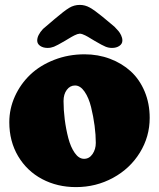

<svg xmlns="http://www.w3.org/2000/svg" viewBox="-20 -742 642 776"><path d="M242.2 -576.7Q210.4 -558.1 198 -553.2Q185.5 -548.3 172.4 -548.3Q154.3 -548.3 142.3 -556.6Q130.4 -564.9 130.4 -578.1Q130.4 -599.6 153.8 -625L200.2 -664.6Q239.7 -698.2 259.5 -710.2Q279.3 -722.2 302.7 -722.2Q323.7 -722.2 343.3 -711.2Q362.8 -700.2 395 -673.8L442.9 -633.8Q454.1 -622.1 459.2 -616Q464.4 -609.9 469.5 -599.4Q474.6 -588.9 474.6 -578.1Q474.6 -564.9 462.6 -556.6Q450.7 -548.3 432.6 -548.3Q419.4 -548.3 407 -553.2Q394.5 -558.1 362.8 -576.7Q357.9 -579.6 348.6 -585.2Q339.4 -590.8 335.2 -593.3Q331.1 -595.7 324.7 -598.9Q318.4 -602.1 313.2 -603.8Q308.1 -605.5 302.7 -606Q297.4 -605.5 292.5 -604Q287.6 -602.5 280.5 -598.9Q273.4 -595.2 270 -593.3Q266.6 -591.3 256.3 -585.2Q246.1 -579.1 242.2 -576.7ZM17.6 -248Q17.6 -302.7 40.3 -352.8Q63 -402.8 102.5 -440.4Q142.1 -478 199.2 -500.2Q256.3 -522.5 321.8 -522.5Q376.5 -522.5 424.6 -504.4Q472.7 -486.3 508.3 -453.9Q543.9 -421.4 564.5 -372.6Q585 -323.7 585 -265.6Q585 -189.5 545.2 -125Q505.4 -60.5 436.8 -23.2Q368.2 14.2 287.1 14.2Q211.4 14.2 150.1 -18.3Q88.9 -50.8 53.2 -110.8Q17.6 -170.9 17.6 -248ZM367.2 -164.6Q367.2 -196.3 362.3 -233.9Q357.4 -271.5 348.1 -309.1Q338.9 -346.7 321.8 -371.6Q304.7 -396.5 283.2 -396.5Q263.2 -396.5 250 -378.9Q236.8 -361.3 236.8 -333.5Q236.8 -297.9 241.7 -259Q246.6 -220.2 256.1 -183.8Q265.6 -147.5 282.2 -123.8Q298.8 -100.1 319.8 -100.1Q340.8 -100.1 354 -119.4Q367.2 -138.7 367.2 -164.6Z"/></svg>

Font: Cooper* Black
Style: Regular
Weight: 900
Designer: Owen Earl
Foundry: indestructible type*
Version: Version 0.001